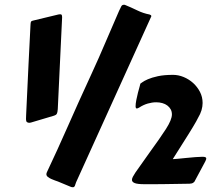

<svg xmlns="http://www.w3.org/2000/svg" viewBox="-20 -766 893 800"><path d="M106.9 -658.7Q107.4 -669.9 108.6 -674.1Q109.9 -678.2 115.7 -679.7L223.1 -705.6Q225.6 -706.1 227.5 -706.3Q229.5 -706.5 231 -706.5Q235.4 -706.5 237.1 -703.9Q238.8 -701.2 238.8 -693.4L220.7 -311Q219.7 -296.9 216.6 -291.7Q213.4 -286.6 205.6 -284.2L108.9 -255.4Q106.4 -254.9 104.5 -254.6Q102.5 -254.4 101.6 -254.4Q96.2 -254.4 92.3 -257.3Q88.4 -260.3 88.4 -268.6Q88.4 -269 88.4 -272Q88.4 -274.9 88.9 -286.9Q89.4 -298.8 90.6 -323.2Q91.8 -347.7 93.8 -390.9Q95.7 -434.1 98.9 -499.5Q102.1 -564.9 106.9 -658.7ZM362.3 -460.4Q392.1 -524.9 419.4 -589.4Q446.8 -653.8 476.1 -720.7Q482.4 -734.9 485.8 -740.5Q489.3 -746.1 496.1 -746.1H499.5Q525.9 -735.4 551.5 -722.9Q577.1 -710.4 603 -705.6Q606 -704.6 608.2 -703.1Q610.4 -701.7 610.4 -699.2V-697.8L297.4 -7.3Q295.4 -2.9 294.4 1Q293.5 4.9 292.2 7.8Q291 10.7 289.1 12.5Q287.1 14.2 283.2 14.2Q277.3 14.2 270.5 10.7L221.2 -9.8Q217.3 -11.2 209.5 -13.9Q201.7 -16.6 193.6 -20.3Q185.5 -23.9 179.4 -28.8Q173.3 -33.7 173.3 -40Q173.3 -44.4 175.8 -49.3Q198.2 -96.7 219 -142.3Q239.7 -188 261.5 -237.1Q283.2 -286.1 307.6 -340.6Q332 -395 362.3 -460.4ZM805.2 -274.9Q802.7 -269.5 797.1 -259.5Q791.5 -249.5 783.7 -236.6Q775.9 -223.6 766.6 -208.7Q757.3 -193.8 748 -179.2L700.2 -103.5Q700.2 -103 700.7 -103H701.7Q706.5 -103 721.9 -104.5Q737.3 -106 756.1 -107.9Q774.9 -109.9 793.7 -111.3Q812.5 -112.8 823.7 -112.8Q839.4 -112.8 839.4 -106Q839.4 -102.1 837.2 -97.7Q835 -93.3 835 -92.8L791 -10.7Q790.5 -10.7 790.3 -9.5Q790 -8.3 789.6 -8.3Q783.7 -2.4 778.6 -1.7Q773.4 -1 769.5 -0.5Q731 0 705.1 0.5Q679.2 1 659.2 1.2Q639.2 1.5 621.6 1.5Q604 1.5 582 1.5Q552.7 1.5 541.3 -3.2Q529.8 -7.8 529.8 -16.6Q529.8 -22.5 533.9 -30Q538.1 -37.6 544.4 -47.4L602.1 -128.9Q646 -189 671.1 -228Q696.3 -267.1 696.3 -289.1Q696.3 -301.3 691.2 -310.5Q686 -319.8 677.2 -326.4Q668.5 -333 656.5 -336.4Q644.5 -339.8 630.9 -339.8Q613.8 -339.8 595.5 -334.5Q577.1 -329.1 560.1 -317.9Q553.2 -314 550.3 -314Q546.9 -314 545.9 -316.9Q544.9 -319.8 544.9 -322.3Q544.9 -334 548.1 -349.9Q551.3 -365.7 554.9 -380.1Q558.6 -394.5 561.8 -405.3Q564.9 -416 564.9 -417.5Q565.4 -417.5 572.8 -423.1Q580.1 -428.7 596.2 -435.8Q612.3 -442.9 637.9 -448.5Q663.6 -454.1 701.2 -454.1Q723.1 -454.1 745.1 -445.1Q767.1 -436 784.7 -420.2Q802.2 -404.3 813.2 -383.1Q824.2 -361.8 824.2 -336.9Q824.2 -322.3 819.6 -306.6Q814.9 -291 805.2 -274.9Z"/></svg>

Font: Carter One
Style: Regular
Weight: 400
Designer: vernon adams
Foundry: vernon adams
Version: Version 1.000